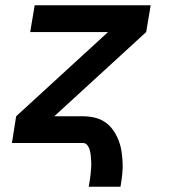

<svg xmlns="http://www.w3.org/2000/svg" viewBox="-20 -540 640 725"><path d="M315 165Q317 153 319 141.5Q321 130 322 118.5Q323 107 324 96Q325 85 324.5 73.5Q324 62 323 50.5Q322 39 319.5 28.5Q317 18 310.5 9Q304 0 293 0H25L41 -101L388 -419H94L111 -520H549L532 -419L185 -101H292Q315 -101 337 -96Q359 -91 376.5 -79Q394 -67 406.5 -49.5Q419 -32 427 -12Q435 8 438.5 29.5Q442 51 443 73.5Q444 96 441.5 119Q439 142 435 165Z"/></svg>

Font: Iosevka Aile
Style: Bold Italic
Weight: 700
Italic angle: -9°
Designer: Belleve Invis
Foundry: Belleve Invis
Version: Version 28.0.1; ttfautohint (v1.8.4)